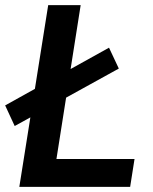

<svg xmlns="http://www.w3.org/2000/svg" viewBox="-31 -725 592 745"><path d="M44 0 156 -705H282L188 -108H491L474 0ZM26 -236 -11 -316 392 -540 430 -459Z"/></svg>

Font: Nunito Sans 10pt SemiCondensed
Style: Bold Italic
Weight: 700
Width: 4
Italic angle: -9°
Designer: Vernon Adams
Foundry: Vernon Adams
Version: Version 3.101;gftools[0.9.27]